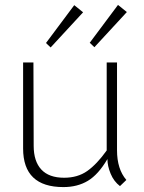

<svg xmlns="http://www.w3.org/2000/svg" viewBox="-20 -754 585 781"><path d="M74 -150V-500H116L117 -161Q117 -98 148 -64.5Q179 -31 241 -31Q296 -31 335 -58.5Q374 -86 414 -142V-500H456V-143Q456 -66 494 -22L468 3Q443 -16 430 -47.5Q417 -79 417 -107Q380 -44 337.5 -18.5Q295 7 238 7Q74 7 74 -150ZM167 -579 282 -733 318 -704 186 -561ZM345 -580 460 -734 496 -705 364 -562Z"/></svg>

Font: Bellota Text Light
Style: Regular
Weight: 300
Designer: Kemie Guaida
Foundry: Kemie Guaida
Version: Version 4.001